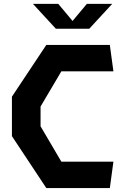

<svg xmlns="http://www.w3.org/2000/svg" viewBox="-20 -959 660 979"><path d="M40.8 -264.8V-466.1L216.2 -730H540L558.3 -595.4H292.9L186.8 -415.8V-315L292.9 -134.6H558.3L540 0H216.2ZM264.8 -812.5H435.2L552.2 -939.4H423L350 -852.1L277 -939.4H147.8Z"/></svg>

Font: Monaspace Krypton Var ExLight
Style: Regular
Weight: 200
Designer: Riley Cran and the Lettermatic Team
Version: Version 1.200 (Monaspace Krypton Var)